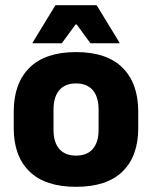

<svg xmlns="http://www.w3.org/2000/svg" viewBox="-20 -707 586 741"><path d="M273.5 14Q154.5 14 93.8 -45.2Q33 -104.5 33 -212V-276.5Q33 -385.5 94 -445.8Q155 -506 273.5 -506Q392 -506 452.8 -445.8Q513.5 -385.5 513.5 -276.5V-212Q513.5 -104.5 453 -45.2Q392.5 14 273.5 14ZM273.5 -106.5Q316 -106.5 338.2 -132.2Q360.5 -158 360.5 -205.5V-283Q360.5 -333 338.2 -359Q316 -385 273.5 -385Q231 -385 208.8 -359Q186.5 -333 186.5 -283V-205.5Q186.5 -158 208.8 -132.2Q231 -106.5 273.5 -106.5ZM194 -687H353L441.5 -542V-540H329L276 -612.5H271.5L218.5 -540H105.5V-542Z"/></svg>

Font: Anek Bangla
Style: Bold
Weight: 700
Designer: Sulekha Rajkumar (Bangla), Yesha Goshar (Latin)
Foundry: Ek Type
Version: Version 1.003